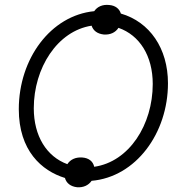

<svg xmlns="http://www.w3.org/2000/svg" viewBox="-20 -754 752 807"><path d="M59 -295C59 -121 155 -36 253 -6C259 16 277 30 304 33C330 35 352 25 365 6C551 -10 686 -194 686 -404C686 -551 609 -662 488 -697C482 -717 465 -731 439 -733C411 -736 389 -726 376 -707C193 -689 59 -507 59 -295ZM122 -299C122 -468 221 -624 365 -646C372 -625 389 -612 416 -609C443 -607 465 -617 478 -637C567 -606 622 -519 622 -401C622 -230 523 -74 376 -53C371 -76 353 -90 326 -92C298 -94 276 -84 263 -64C176 -96 122 -182 122 -299Z"/></svg>

Font: Fixel Text 20240404 Light
Style: Italic
Weight: 300
Width: 4
Italic angle: -10°
Designer: AlfaBravo + MacPaw
Foundry: Kyrylo Tkachov, Marchela Mozhyna, Serhii Makarenko, Maria Weinstein, Zakhar Kryvoshyya
Version: Version 1.211;Glyphs 3.2 (3225)